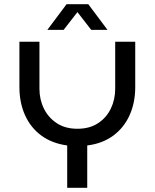

<svg xmlns="http://www.w3.org/2000/svg" viewBox="-20 -900 741 920"><path d="M302 0V-203Q229 -213 178 -250.5Q127 -288 100 -348Q73 -408 73 -483V-700H169V-475Q169 -423 190.5 -379.5Q212 -336 252.5 -309.5Q293 -283 351 -283Q409 -283 449.5 -309.5Q490 -336 511 -379.5Q532 -423 532 -475V-700H628V-483Q628 -408 601 -348Q574 -288 522.5 -250Q471 -212 398 -203V0ZM207 -757 299 -880H403L495 -757H417L351 -842L285 -757Z"/></svg>

Font: MuseoModerno Thin
Style: Regular
Weight: 400
Version: Version 1.003